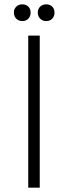

<svg xmlns="http://www.w3.org/2000/svg" viewBox="-20 -864 313 884"><path d="M163 0H110V-700H163ZM83 -767Q66 -767 55 -778Q44 -789 44 -806Q44 -823 55 -833.5Q66 -844 83 -844Q100 -844 110.5 -833.5Q121 -823 121 -806Q121 -789 110.5 -778Q100 -767 83 -767ZM193 -767Q176 -767 165 -778Q154 -789 154 -806Q154 -823 165 -833.5Q176 -844 193 -844Q210 -844 220.5 -833.5Q231 -823 231 -806Q231 -789 220.5 -778Q210 -767 193 -767Z"/></svg>

Font: Tilda Sans Light
Style: Regular
Weight: 300
Designer: ParaType Ltd
Foundry: ParaType Ltd
Version: Version 1.009